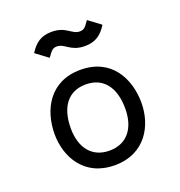

<svg xmlns="http://www.w3.org/2000/svg" viewBox="-129 -809 867 927"><g transform="rotate(-20 305.0 -345.0)"><path d="M305 -480C147 -480 82 -355 82 -230C82 -115 147 10 305 10C463 10 528 -115 528 -230C528 -355 463 -480 305 -480ZM305 -405C395 -405 445 -340 445 -230C445 -130 395 -65 305 -65C215 -65 165 -130 165 -230C165 -340 215 -405 305 -405ZM480 -648 417 -695C397 -667 390 -655 367 -655C325 -655 312 -700 237 -700C183 -700 151 -677 123 -632L186 -585C205 -610 212 -625 236 -625C278 -625 291 -580 366 -580C420 -580 452 -603 480 -648Z"/></g></svg>

Font: Necto Mono
Style: Regular
Weight: 400
Designer: Marco Condello
Foundry: Collletttivo
Version: Version 1.300;Glyphs 3.2 (3217)